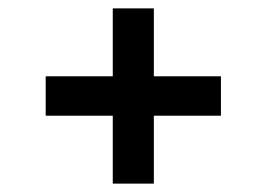

<svg xmlns="http://www.w3.org/2000/svg" viewBox="-20 -579 636 458"><path d="M249 -141V-303H89V-397H249V-559H347V-397H507V-303H347V-141Z"/></svg>

Font: Space Grotesk Frontify Medium
Style: Regular
Weight: 500
Designer: Florian Karsten
Version: Version 2.000